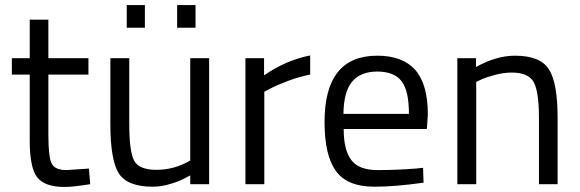

<svg xmlns="http://www.w3.org/2000/svg" viewBox="-20 -731 2300 762"><path d="M331 -435H172V-196Q172 -110 184.5 -83Q197 -56 244 -56L333 -62L338 0Q271 11 236 11Q158 11 128 -27Q98 -65 98 -172V-435H27V-500H98V-653H172V-500H331Z M810 -500V0H735V-35L714 -24Q693 -12 656 -1Q619 10 587 10Q485 10 451.5 -43Q418 -96 418 -239Q418 -239 418 -500H493V-240Q493 -131 512 -94Q531 -57 601.5 -57Q672 -57 735 -94V-500ZM483 -621V-711H555V-621ZM683 -621V-711H756V-621Z M954 0V-500H1028V-432Q1115 -492 1211 -511V-435Q1169 -427 1123.5 -410Q1078 -393 1054 -380L1029 -367V0Z M1630 -62 1659 -65 1661 -6Q1547 10 1466 10Q1358 10 1313 -52.5Q1268 -115 1268 -247Q1268 -510 1477 -510Q1578 -510 1628 -453.5Q1678 -397 1678 -276L1674 -219H1344Q1344 -136 1374 -96Q1404 -56 1478.5 -56Q1553 -56 1630 -62ZM1603 -279Q1603 -371 1573.5 -409Q1544 -447 1477.5 -447Q1411 -447 1377.5 -407Q1344 -367 1343 -279Z M1870 0H1795V-500H1869V-465Q1950 -510 2024 -510Q2124 -510 2158.5 -456Q2193 -402 2193 -264V0H2119V-262Q2119 -366 2098.5 -404.5Q2078 -443 2011 -443Q1979 -443 1943.5 -433.5Q1908 -424 1889 -415L1870 -406Z"/></svg>

Font: TitilliumWeb-Regular
Style: Regular
Weight: 400
Version: Version 1.001;PS 57.000;hotconv 1.0.70;makeotf.lib2.5.55311